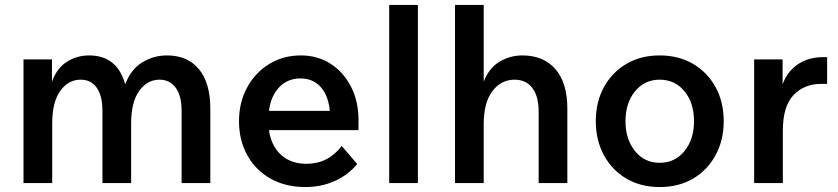

<svg xmlns="http://www.w3.org/2000/svg" viewBox="-20 -740 3386 776"><path d="M830 0H714V-292Q714 -353 690 -385.5Q666 -418 625 -418Q575 -418 542.5 -372.5Q510 -327 510 -241V0H394V-292Q394 -353 371 -385.5Q348 -418 306 -418Q256 -418 223.5 -372.5Q191 -327 191 -241V0H75V-500H190V-410Q210 -465 250.5 -490.5Q291 -516 340 -516Q454 -516 486 -399Q509 -460 555 -488Q601 -516 655 -516Q738 -516 784 -460.5Q830 -405 830 -301Z M1361 -150 1424 -77Q1385 -31 1331 -7.5Q1277 16 1214 16Q1134 16 1073.5 -18Q1013 -52 979.5 -112.5Q946 -173 946 -250Q946 -326 978.5 -386Q1011 -446 1067.5 -481Q1124 -516 1196 -516Q1264 -516 1316.5 -482Q1369 -448 1399 -389Q1429 -330 1429 -254V-214H1067Q1076 -151 1115.5 -114.5Q1155 -78 1219 -78Q1306 -78 1361 -150ZM1194 -423Q1143 -423 1109 -388Q1075 -353 1067 -292H1313Q1307 -354 1276 -388.5Q1245 -423 1194 -423Z M1669 0H1553V-720H1669Z M2273 0H2157V-289Q2157 -351 2131.5 -384.5Q2106 -418 2060 -418Q2005 -418 1970 -371.5Q1935 -325 1935 -238V0H1819V-720H1935V-410Q1957 -466 1999.5 -491Q2042 -516 2091 -516Q2177 -516 2225 -460.5Q2273 -405 2273 -301Z M2646 16Q2570 16 2512 -18Q2454 -52 2421 -112.5Q2388 -173 2388 -250Q2388 -328 2421 -388Q2454 -448 2512 -482Q2570 -516 2646 -516Q2723 -516 2781 -482Q2839 -448 2872 -388Q2905 -328 2905 -250Q2905 -173 2872 -112.5Q2839 -52 2781 -18Q2723 16 2646 16ZM2646 -82Q2708 -82 2746.5 -129.5Q2785 -177 2785 -250Q2785 -324 2746.5 -371Q2708 -418 2646 -418Q2585 -418 2546.5 -371Q2508 -324 2508 -250Q2508 -177 2546.5 -129.5Q2585 -82 2646 -82Z M3323 -509V-401H3299Q3230 -401 3187 -355.5Q3144 -310 3144 -212V0H3028V-500H3143V-400Q3159 -441 3185.5 -465Q3212 -489 3242.5 -499Q3273 -509 3303 -509Z"/></svg>

Font: Wix Madefor Text SemiBold
Style: Regular
Weight: 600
Designer: Dalton Maag Ltd
Foundry: Dalton Maag Ltd
Version: Version 3.100